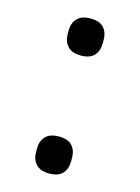

<svg xmlns="http://www.w3.org/2000/svg" viewBox="-89 -581 471 646"><g transform="rotate(15 146.0 -258.0)"><path d="M146 12Q115 12 100 -4.5Q85 -21 85 -46V-59Q85 -85 100 -101Q115 -117 146 -117Q178 -117 192.5 -101Q207 -85 207 -59V-46Q207 -21 192.5 -4.5Q178 12 146 12ZM146 -399Q115 -399 100 -415.5Q85 -432 85 -457V-470Q85 -496 100 -512Q115 -528 146 -528Q178 -528 192.5 -512Q207 -496 207 -470V-457Q207 -432 192.5 -415.5Q178 -399 146 -399Z"/></g></svg>

Font: IBM Plex Sans Var
Style: Regular
Weight: 400
Designer: Mike Abbink, Paul van der Laan, Pieter van Rosmalen
Foundry: Bold Monday
Version: Version 3.000